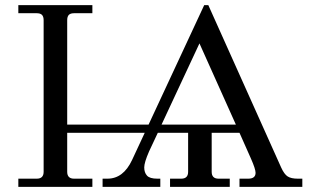

<svg xmlns="http://www.w3.org/2000/svg" viewBox="-20 -732 1212 752"><path d="M607.9 0H381.8V-32.2H400.9Q462.9 -32.2 497.1 -105L546.9 -211.9H243.2V-59.1Q243.2 -32.2 270 -32.2H341.8V0H51.8V-32.2H124Q150.9 -32.2 150.9 -59.1V-652.8Q150.9 -667 144.5 -673.6Q138.2 -680.2 124 -680.2H51.8V-711.9H341.8V-680.2H270Q255.9 -680.2 249.5 -673.6Q243.2 -667 243.2 -652.8V-244.1H562L779.8 -711.9H795.9L1081.1 -76.2Q1093.3 -49.3 1106.9 -40.8Q1120.6 -32.2 1146 -32.2H1164.1V0H918V-32.2H952.1Q981 -32.2 981 -55.2Q981 -69.8 962.9 -110.8L918 -211.9H809.1V-59.1Q809.1 -32.2 835.9 -32.2H879.9V0H646V-32.2H689.9Q716.8 -32.2 716.8 -59.1V-211.9H598.1L564 -139.2Q544.9 -95.7 544.9 -76.2Q544.9 -56.2 555.7 -44.2Q566.4 -32.2 596.2 -32.2H607.9ZM612.8 -244.1H903.8L761.2 -562Z"/></svg>

Font: Flanker Steampunk
Style: Regular
Weight: 400
Designer: Alexey Kryukov, Leonardo Di Lena
Foundry: Alexey Kryukov, Leonardo Di Lena
Version: 1.210